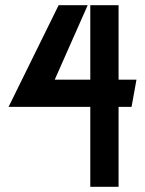

<svg xmlns="http://www.w3.org/2000/svg" viewBox="-20 -720 558 740"><path d="M437 0V-308H487L506 -413H437V-700H328V-413H191L318 -700H206L13 -308H328V0Z"/></svg>

Font: Advent Pro
Style: Bold
Weight: 700
Designer: Andreas Kalpakidis
Foundry: Andreas Kalpakidis
Version: Version 2.002 2008